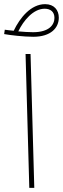

<svg xmlns="http://www.w3.org/2000/svg" viewBox="-35 -904 303 924"><path d="M125 -727C210 -727 248 -770 248 -819C248 -855 226 -884 182 -884C114 -884 61 -819 31 -756C14 -758 -1 -759 -12 -761L-15 -740C12 -735 79 -727 125 -727ZM180 -862C207 -862 227 -848 227 -818C227 -785 202 -749 124 -749C102 -749 76 -751 53 -753C78 -805 125 -862 180 -862ZM106 0H130L112 -644H88Z"/></svg>

Font: Noto Sans Arabic SemCond Thin
Style: Regular
Weight: 100
Width: 4
Designer: Monotype Design Team, Nadine Chahine, Nizar Qandah and Khaled Hosny
Foundry: Monotype Imaging Inc.
Version: Version 2.012